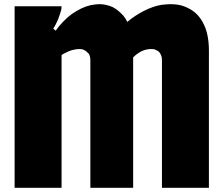

<svg xmlns="http://www.w3.org/2000/svg" viewBox="-20 -900 1071 920"><path d="M358 -665Q352 -665 343 -663.5Q334 -662 326 -660Q318 -658 309 -654Q300 -650 292 -646Q284 -643 275 -636V0H50V-870H275Q275 -858 272.5 -849.5Q270 -841 266 -829Q261 -813 258 -806.5Q255 -800 247 -783Q244 -778 241 -772.5Q238 -767 235 -763L247 -753Q261 -774 282.5 -796Q304 -818 323 -832Q346 -848 367.5 -858.5Q389 -869 413 -875Q424 -877 435.5 -878.5Q447 -880 458 -880Q473 -880 488.5 -876.5Q504 -873 520 -866Q535 -858 547.5 -847.5Q560 -837 571 -825Q576 -818 581 -811Q585 -803 590 -795Q607 -810 629.5 -824.5Q652 -839 670 -848Q689 -858 712 -866Q735 -874 755 -877Q766 -878 776.5 -879Q787 -880 797 -880Q835 -880 862.5 -869.5Q890 -859 912 -842Q934 -824 950 -796Q966 -768 973 -736Q981 -700 981 -660V0H756V-610Q756 -622 754 -629Q752 -636 747 -645Q742 -653 735 -656.5Q728 -660 722 -663Q715 -665 704 -665Q658 -665 618 -625V0H413V-610Q413 -633 404 -644Q396 -652 391.5 -655.5Q387 -659 377 -663Q370 -665 358 -665Z"/></svg>

Font: Boldonse
Style: Regular
Weight: 400
Designer: Universitype Foundry
Foundry: Universitype Foundry
Version: Version 1.000; ttfautohint (v1.8.4.7-5d5b)